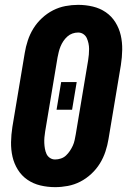

<svg xmlns="http://www.w3.org/2000/svg" viewBox="-20 -763 540 791"><path d="M207 8Q176 8 146.5 1Q117 -6 93 -22.5Q69 -39 53.5 -64Q38 -89 31.5 -117.5Q25 -146 25.5 -177Q26 -208 31 -240L82 -545Q86 -570 94.5 -596Q103 -622 117.5 -645.5Q132 -669 153 -688.5Q174 -708 198.5 -720.5Q223 -733 249.5 -738Q276 -743 302 -743Q333 -743 362.5 -736Q392 -729 416 -712.5Q440 -696 455.5 -671Q471 -646 477.5 -617.5Q484 -589 483.5 -558Q483 -527 478 -495L427 -190Q423 -165 414.5 -139Q406 -113 391.5 -89.5Q377 -66 356 -46.5Q335 -27 310.5 -14.5Q286 -2 259.5 3Q233 8 207 8ZM207 -106Q219 -106 231 -110Q243 -114 252 -122.5Q261 -131 268 -141.5Q275 -152 280 -163Q285 -174 287.5 -186Q290 -198 292 -209L343 -514Q345 -526 346 -538Q347 -550 347 -561.5Q347 -573 344.5 -584.5Q342 -596 337.5 -606Q333 -616 323.5 -622.5Q314 -629 302 -629Q290 -629 278.5 -625Q267 -621 257.5 -612.5Q248 -604 241 -593.5Q234 -583 229.5 -572Q225 -561 222 -549Q219 -537 217 -526L166 -221Q164 -209 163 -197Q162 -185 162.5 -173.5Q163 -162 165 -150.5Q167 -139 171.5 -129Q176 -119 185.5 -112.5Q195 -106 207 -106ZM213 -311 232 -425H296L277 -311Z"/></svg>

Font: Iosevka Term Curly Hv Obl
Style: Regular
Weight: 900
Italic angle: -9°
Designer: Belleve Invis
Foundry: Belleve Invis
Version: Version 32.3.0